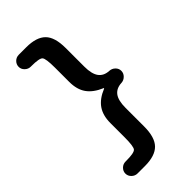

<svg xmlns="http://www.w3.org/2000/svg" viewBox="-287 -838 1074 1074"><g transform="rotate(-45 250.0 -300.5)"><path d="M402.3 -347.7Q421.9 -346.7 436 -333Q450.2 -319.3 450.2 -300.3Q450.2 -281.2 436 -267.1Q421.9 -252.9 402.3 -252Q361.3 -250 340.8 -222.7Q320.3 -195.3 320.3 -136.7V9.8Q320.3 95.7 283.7 132.8Q247.1 169.9 167 169.9H108.4Q88.9 169.9 74.2 155.8Q59.6 141.6 59.6 122.1Q59.6 103.5 73.7 89.4Q87.9 75.2 108.4 75.2H113.3Q176.8 75.2 188.5 61Q200.2 46.9 200.2 -25.4V-136.7Q200.2 -197.3 227.1 -235.8Q253.9 -274.4 311.5 -297.9Q312.5 -297.9 313 -299.8Q313.5 -301.8 311.5 -301.8Q253.9 -326.2 227.1 -364.3Q200.2 -402.3 200.2 -462.9V-575.2Q200.2 -647.5 188 -661.1Q175.8 -674.8 113.3 -674.8H108.4Q88.9 -674.8 74.2 -689Q59.6 -703.1 59.6 -721.7Q59.6 -741.2 73.7 -755.4Q87.9 -769.5 108.4 -769.5H167Q247.1 -769.5 283.7 -732.9Q320.3 -696.3 320.3 -610.4V-462.9Q320.3 -405.3 340.8 -377.4Q361.3 -349.6 402.3 -347.7Z"/></g></svg>

Font: Rounded Mgen+ 2m bold
Style: Bold
Weight: 700
Designer: [Source Han Sans]
Ryoko NISHIZUKA  (kana & ideographs); Paul D. Hunt (Latin, Greek & Cyrillic); Wenlong ZHANG  (bopomofo
Version: Version 1.059.20150602